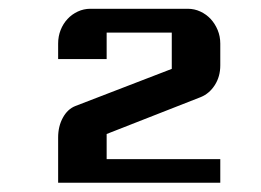

<svg xmlns="http://www.w3.org/2000/svg" viewBox="-20 -630 583 429"><path d="M109.9 -322.8Q109.9 -347.7 120.4 -366.9Q130.9 -386.2 148.4 -393.1L363.8 -476.1V-557.1H218.3V-498H109.9V-532.7Q109.9 -548.8 115.5 -563Q121.1 -577.1 130.9 -587.6Q140.6 -598.1 153.8 -604.2Q167 -610.4 182.1 -610.4H399.4Q414.6 -610.4 427.7 -604.2Q440.9 -598.1 450.7 -587.6Q460.4 -577.1 466.3 -563Q472.2 -548.8 472.2 -532.7V-483.9Q472.2 -459 460 -439.9Q447.8 -420.9 428.7 -413.1L218.3 -330.6V-274.4H472.2V-221.7H109.9Z"/></svg>

Font: Atomic Age
Style: Regular
Weight: 400
Version: Version 1.007; ttfautohint (v1.4.1) -l 6 -r 46 -G 0 -x 0 -H 